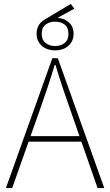

<svg xmlns="http://www.w3.org/2000/svg" viewBox="-20 -956 560 976"><path d="M10 0 246 -660H274L510 0H476L338 -396Q317 -456 298.5 -510.5Q280 -565 262 -626H258Q240 -565 221.5 -510.5Q203 -456 182 -396L42 0ZM112 -236V-264H405V-236ZM260 -700Q218 -700 192 -723.5Q166 -747 166 -784Q166 -832 206 -856L340 -936L358 -912L248 -852L260 -866Q301 -866 327.5 -844.5Q354 -823 354 -784Q354 -747 328 -723.5Q302 -700 260 -700ZM260 -722Q289 -722 308.5 -737.5Q328 -753 328 -784Q328 -816 308.5 -831Q289 -846 260 -846Q232 -846 212 -831Q192 -816 192 -784Q192 -753 212 -737.5Q232 -722 260 -722Z"/></svg>

Font: Source Sans Variable
Style: Regular
Weight: 200
Designer: Paul D. Hunt
Foundry: Adobe Systems Incorporated
Version: Version 3.006;hotconv 1.0.111;makeotfexe 2.5.65597